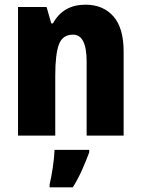

<svg xmlns="http://www.w3.org/2000/svg" viewBox="-20 -579 604 820"><path d="M345 -559Q250 -559 206 -479H199L179 -549H57V0H216V-256Q216 -347 231.5 -389Q247 -431 292 -431Q350 -431 350 -316V0H508V-359Q508 -460 464 -509.5Q420 -559 345 -559ZM361 61H213Q212 92 205.5 136Q199 180 192 208V221H291Q314 184 330.5 146.5Q347 109 361 72Z"/></svg>

Font: Noto Sans Display SemiCondensed Extra
Style: Regular
Weight: 800
Width: 4
Designer: Monotype Design Team
Foundry: Monotype Imaging Inc.
Version: Version 1.900